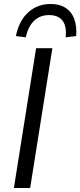

<svg xmlns="http://www.w3.org/2000/svg" viewBox="-20 -948 405 968"><path d="M50 0 162 -705H244L132 0ZM110 -760 60 -766Q76 -844 122.5 -886Q169 -928 236 -928Q280 -928 310 -909Q340 -890 354 -853.5Q368 -817 364 -766L311 -760Q317 -815 295.5 -843.5Q274 -872 227 -872Q182 -872 152 -843.5Q122 -815 110 -760Z"/></svg>

Font: Nunito Sans 10pt SemiCondensed
Style: Italic
Weight: 400
Width: 4
Italic angle: -9°
Designer: Vernon Adams
Foundry: Vernon Adams
Version: Version 3.101;gftools[0.9.27]